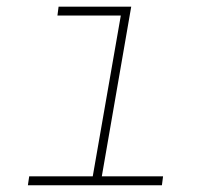

<svg xmlns="http://www.w3.org/2000/svg" viewBox="-20 -548 627 568"><path d="M153.3 -528.3H368.2L281.2 -26.4H462.4L459 0H62.5L66.4 -26.4H254.4L337.4 -502H149.9Z"/></svg>

Font: Roboto Mono Thin
Style: Italic
Weight: 250
Designer: Google
Version: Version 2.000985; 2015; ttfautohint (v1.3)